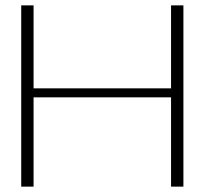

<svg xmlns="http://www.w3.org/2000/svg" viewBox="-20 -695 806 715"><path d="M59 0H105V-332.5H617V0H663V-675H617V-366H105V-675H59Z"/></svg>

Font: Anybody Expanded ExtraLight
Style: Regular
Weight: 250
Width: 7
Version: Version 1.113;gftools[0.9.25]